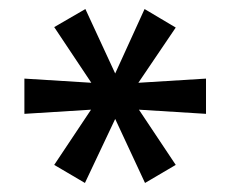

<svg xmlns="http://www.w3.org/2000/svg" viewBox="-20 -737 509 425"><path d="M168 -332 100 -372 188 -504 194 -495 34 -485V-563L195 -553L188 -545L100 -677L169 -717L237 -570H233L300 -717L369 -676L281 -546L274 -553L436 -563V-485L275 -495L281 -504L369 -372L301 -332L233 -478H237Z"/></svg>

Font: Nunito Sans 9pt SemiBold
Style: Regular
Weight: 600
Version: Version 3.101;gftools[0.9.27]